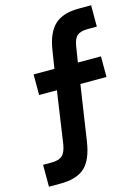

<svg xmlns="http://www.w3.org/2000/svg" viewBox="-126 -761 721 988"><g transform="rotate(-15 234.5 -267.0)"><path d="M8.8 39.1H53.2Q92.8 39.1 110.8 22.9Q128.9 7.3 136.2 -34.2L176.8 -313H82V-422.9H192.9L208 -518.1Q221.7 -608.4 265.6 -649.4Q309.1 -689.9 394 -689.9H460V-576.2H411.1Q372.6 -576.2 354.5 -560.5Q336.9 -544.9 331.1 -504.9L317.9 -422.9H440.9V-313H301.8L257.8 -19Q243.7 75.7 200.7 115.7Q157.7 155.8 68.8 155.8H8.8Z"/></g></svg>

Font: D-DIN Exp
Style: DINExp-Bold
Weight: 700
Width: 7
Designer: Charles Nix
Foundry: Datto Inc.
Version: Version 1.00